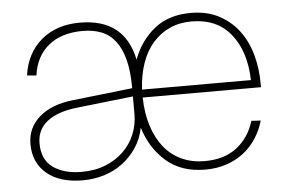

<svg xmlns="http://www.w3.org/2000/svg" viewBox="-44 -603 1014 676"><g transform="rotate(-5 463.0 -265.0)"><path d="M656 12Q571 12 517.5 -35Q464 -82 442 -155Q434 -115 413 -84Q392 -53 363 -31.5Q334 -10 298 1Q262 12 223 12Q142 12 96 -26.5Q50 -65 50 -131Q50 -189 93.5 -226.5Q137 -264 211 -272L424 -296Q424 -355 413.5 -396Q403 -437 383 -463Q363 -489 334 -500.5Q305 -512 268 -512Q192 -512 146.5 -474.5Q101 -437 92 -370L59 -373Q70 -451 123.5 -496.5Q177 -542 260 -542Q418 -542 448 -395Q473 -461 523.5 -501.5Q574 -542 652 -542Q709 -542 751 -520Q793 -498 821 -461Q849 -424 862.5 -375Q876 -326 876 -272V-260H458Q459 -204 473.5 -159Q488 -114 513.5 -82.5Q539 -51 575.5 -34.5Q612 -18 656 -18Q727 -18 771 -53Q815 -88 832 -145L865 -143Q855 -109 836.5 -80.5Q818 -52 791.5 -31.5Q765 -11 731 0.5Q697 12 656 12ZM843 -288Q840 -390 791 -451Q742 -512 652 -512Q610 -512 575.5 -496.5Q541 -481 515.5 -452Q490 -423 475.5 -381.5Q461 -340 458 -288ZM222 -18Q269 -18 306 -33Q343 -48 369.5 -73.5Q396 -99 410 -133Q424 -167 424 -205V-267L220 -244Q154 -236 118 -207.5Q82 -179 82 -131Q82 -73 120.5 -45.5Q159 -18 222 -18Z"/></g></svg>

Font: Geist Thin
Style: Regular
Weight: 400
Designer: Basement.studio, Andrés Briganti, Mateo Zaragoza
Foundry: Basement.studio, Vercel, Andrés Briganti, Guido Ferreyra, Mateo Zaragoza
Version: Version 1.401